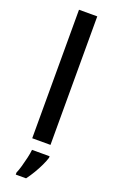

<svg xmlns="http://www.w3.org/2000/svg" viewBox="-185 -803 644 1067"><g transform="rotate(20 137.0 -269.5)"><path d="M191 0H83V-760H191ZM208 70Q202 90 189.5 116.5Q177 143 161 170Q145 197 127 221H66V209Q74 191 81.5 164.5Q89 138 95.5 110Q102 82 104 61H208Z"/></g></svg>

Font: Noto Sans Nag Mundari Medium
Style: Regular
Weight: 500
Version: Version 1.000